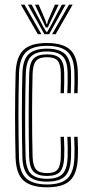

<svg xmlns="http://www.w3.org/2000/svg" viewBox="-20 -790 389 817"><path d="M180.3 7Q113.8 7 81.3 -20.8Q48.8 -48.7 46.3 -118.4Q45.3 -153.8 44.7 -199.9Q44 -246 44 -295.9Q44 -345.7 44.7 -393.5Q45.3 -441.3 46.5 -480Q49.2 -547.8 79.9 -577.4Q110.6 -607 179.5 -607Q246.4 -607 277.9 -579Q309.4 -550.9 311.1 -482.5Q311.5 -464.4 311.4 -440.2Q311.3 -416 310.1 -393.5H295.6Q296.8 -414.3 297 -438.1Q297.2 -462 296.6 -482Q295 -542.8 268 -568.9Q240.9 -594.9 179.5 -594.9Q117.1 -594.9 90.2 -567.7Q63.3 -540.5 61 -479.3Q59.7 -439.7 59.1 -392.5Q58.5 -345.3 58.5 -296.2Q58.5 -247.1 59.2 -201.5Q59.8 -155.9 60.7 -119.5Q62.8 -57.3 91.5 -31.2Q120.1 -5.1 180.3 -5.1Q240.9 -5.1 267.5 -31.2Q294.2 -57.4 296.6 -118.9Q297.4 -138.2 297.2 -158.8Q297.1 -179.4 295.6 -208H310.1Q311.4 -185 311.7 -164.1Q312.1 -143.2 311.1 -118.5Q308.4 -51.4 278.5 -22.2Q248.6 7 180.3 7ZM180.3 -17.1Q126.5 -17.1 101.8 -41.2Q77 -65.4 75.2 -120.1Q74.2 -158.4 73.6 -205.7Q73 -252.9 73 -302.3Q73 -351.8 73.6 -397.4Q74.2 -443.1 75.3 -478.3Q77.5 -537.6 102.8 -560.3Q128.1 -582.9 179.5 -582.9Q232.8 -582.9 256.9 -560Q280.9 -537 282.1 -481.5Q282.5 -464 282.4 -441.2Q282.3 -418.5 281.1 -393.5H266.6Q267.8 -419.5 267.9 -442.5Q268 -465.4 267.6 -481.1Q266.7 -531.8 245.6 -551.3Q224.6 -570.8 179.5 -570.8Q135.2 -570.8 113.4 -551Q91.6 -531.2 89.7 -477.5Q88.8 -448.8 88.1 -405.6Q87.5 -362.3 87.1 -312.5Q86.8 -262.7 87.2 -213.4Q87.6 -164.1 88.9 -123.2Q90.8 -70.4 112.3 -49.8Q133.8 -29.2 180.3 -29.2Q225.3 -29.2 245.5 -49.2Q265.6 -69.2 267.6 -119.6Q268.3 -137.7 268.2 -158.3Q268.1 -178.8 266.6 -208H281.1Q282.7 -177 282.7 -157.5Q282.8 -138 282.1 -119.5Q279.7 -63.7 256.8 -40.4Q233.9 -17.1 180.3 -17.1ZM180.3 -41.3Q141 -41.3 123.2 -59.2Q105.4 -77 103.9 -123.5Q103 -159.8 102.5 -204.9Q102 -250 102 -298.2Q102 -346.4 102.6 -392.4Q103.2 -438.4 104.2 -476.7Q105.9 -523.8 123.7 -541.3Q141.4 -558.7 179.5 -558.7Q218.7 -558.7 235.6 -541.2Q252.6 -523.7 253.2 -480.1Q253.5 -463 253.4 -441.7Q253.4 -420.4 252.1 -393.5H237.7Q238.8 -420.8 238.9 -442.2Q239 -463.6 238.7 -479.7Q238.2 -516.2 225.4 -531.4Q212.7 -546.6 179.5 -546.6Q147.3 -546.6 133.7 -531.4Q120 -516.1 118.7 -476.1Q117.7 -441.9 117.1 -398.5Q116.5 -355.2 116.5 -307.7Q116.5 -260.1 117 -212.8Q117.5 -165.4 118.7 -123.4Q120 -84.7 133.4 -69Q146.9 -53.4 180.3 -53.4Q212.9 -53.4 225.2 -68.8Q237.6 -84.2 238.6 -121.5Q239.1 -140.5 239.1 -159.3Q239.1 -178.2 237.6 -208H252.1Q253.6 -179.4 253.7 -158.5Q253.9 -137.6 253.2 -121.1Q251.5 -76.9 235.3 -59.1Q219.2 -41.3 180.3 -41.3ZM68.8 -770.2H84.2L156.2 -644.4H141.1ZM98.9 -770.2H114.8L164.2 -676L176.7 -654.7H181.2L193.7 -676L243.1 -770.2H259L189 -644.4H168.9ZM128.7 -770.2H144.6L173.7 -702.4L177.6 -687.8H180.4L184.3 -702.4L213.7 -770.2H229.6L192.6 -693.1L183.4 -673.2H174.5L165.2 -693.1ZM273.7 -770.2H289.2L216.8 -644.4H201.7Z"/></svg>

Font: Big Shoulders Inline Display SC Thin
Style: Regular
Weight: 100
Designer: Patric King
Foundry: XO Type Co
Version: Version 2.002